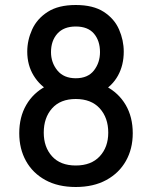

<svg xmlns="http://www.w3.org/2000/svg" viewBox="-20 -734 608 768"><path d="M283 14Q212 14 161.5 -13.8Q111 -41.5 84 -90Q57 -138.5 57 -201Q57 -266 85 -314.2Q113 -362.5 163.8 -389.2Q214.5 -416 283 -416Q352 -416 403.2 -389.2Q454.5 -362.5 482.8 -314.2Q511 -266 511 -201Q511 -138.5 483.5 -90Q456 -41.5 405 -13.8Q354 14 283 14ZM283 -72Q345 -72 379 -108.8Q413 -145.5 413 -203.5Q413 -263 379 -300.5Q345 -338 283 -338Q221.5 -338 188.2 -300.5Q155 -263 155 -203.5Q155 -145.5 188.2 -108.8Q221.5 -72 283 -72ZM283 -343Q227.5 -343 183.8 -366.5Q140 -390 114.5 -431.8Q89 -473.5 89 -527.5Q89 -573 108.5 -616Q128 -659 170.8 -686.5Q213.5 -714 283 -714Q353 -714 395.2 -686.5Q437.5 -659 456.2 -616Q475 -573 475 -527.5Q475 -473.5 452 -431.8Q429 -390 386 -366.5Q343 -343 283 -343ZM283 -421Q331.5 -421 355.8 -452.2Q380 -483.5 380 -525.5Q380 -571 355.8 -599.5Q331.5 -628 283 -628Q235 -628 209.5 -599.5Q184 -571 184 -525.5Q184 -483.5 209.5 -452.2Q235 -421 283 -421Z"/></svg>

Font: Cabin
Style: Regular
Weight: 400
Width: 4
Designer: Pablo Impallari
Foundry: Pablo Impallari. http://www.impallari.com Igino Marini. http://www.ikern.com
Version: Version 3.001